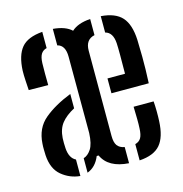

<svg xmlns="http://www.w3.org/2000/svg" viewBox="-94 -694 751 788"><g transform="rotate(-15 281.0 -300.0)"><path d="M359 6.5Q273 1 246.5 -56.5H238.5Q221 -13.5 184.5 0V-61.5Q203 -67 217 -88.2Q231 -109.5 233 -155.5L232.5 -480Q232.5 -529 199.5 -537V-607Q252.5 -602.5 278 -578Q305 -603 358 -606.5V-538Q318.5 -529.5 318.5 -482.5V-120Q318.5 -92.5 328.2 -79.2Q338 -66 359 -62ZM39 -390Q38 -405.5 36.5 -430Q35 -454.5 35.5 -473.5Q38.5 -538 65 -569.8Q91.5 -601.5 154.5 -606.5V-537.5Q138.5 -533.5 130.5 -520.8Q122.5 -508 121.5 -482.5Q121 -466.5 121 -437.8Q121 -409 121.5 -389ZM363.5 -289.5V-352.5H438Q438.5 -398.5 438.5 -432.5Q438.5 -466.5 437.5 -482.5Q434.5 -529 403 -537V-606.5Q464 -602 492 -570.8Q520 -539.5 523 -473.5Q524 -452 524.5 -401.5Q525 -351 522 -289.5ZM152.5 5.5Q108.5 1.5 74.2 -27Q40 -55.5 36.5 -114Q36 -125.5 35.8 -138.5Q35.5 -151.5 36.5 -163.5Q40.5 -228.5 84.8 -265.5Q129 -302.5 199.5 -330.5V-269.5Q163 -250 144 -226Q125 -202 122.5 -163.5Q121.5 -143 123 -120Q126 -77.5 152.5 -64.5ZM404 6.5V-62.5Q421 -67 428.8 -80.2Q436.5 -93.5 437.5 -120Q438.5 -137 438.2 -160.2Q438 -183.5 437 -212.5H522Q523.5 -194.5 523.8 -170.8Q524 -147 523 -128Q520 -61.5 492.8 -29.5Q465.5 2.5 404 6.5Z"/></g></svg>

Font: Big Shoulders Stencil Display SemiBold
Style: Regular
Weight: 600
Designer: Patric King
Foundry: XO Type Co
Version: Version 1.000